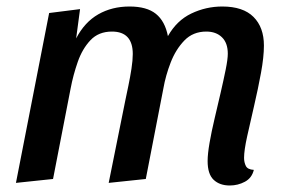

<svg xmlns="http://www.w3.org/2000/svg" viewBox="-20 -550 875 590"><path d="M686 20Q655 20 636.5 2.5Q618 -15 618 -55Q618 -77 624 -111.5Q630 -146 639.5 -186Q649 -226 658 -265Q667 -304 673.5 -336Q680 -368 680 -385Q680 -418 662 -435.5Q644 -453 614 -453Q573 -453 546.5 -425.5Q520 -398 504.5 -358Q489 -318 482 -278L428 0L314 12L365 -241Q369 -260 374.5 -286.5Q380 -313 384 -339Q388 -365 388 -384Q388 -453 324 -453Q283 -453 258 -426.5Q233 -400 219 -360Q205 -320 197 -278L143 0L29 12L131 -510L226 -522L214 -432Q240 -482 282 -506Q324 -530 378 -530Q431 -530 459 -507.5Q487 -485 496 -439Q523 -487 568 -508.5Q613 -530 663 -530Q727 -530 759 -498Q791 -466 791 -410Q791 -375 782 -326Q773 -277 761 -225.5Q749 -174 739.5 -131Q730 -88 730 -65Q730 -51 735.5 -40Q741 -29 760 -28Q754 -3 732.5 8.5Q711 20 686 20Z"/></svg>

Font: Sansita Swashed
Style: Regular
Weight: 400
Designer: Pablo Cosgaya
Foundry: Omnibus-Type
Version: Version 1.003; ttfautohint (v1.8.3)